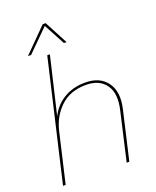

<svg xmlns="http://www.w3.org/2000/svg" viewBox="-163 -999 889 1094"><g transform="rotate(-20 281.0 -452.5)"><path d="M240 -892 110 -763H91L232 -905H250L325 -763H309ZM345 -510Q434 -510 476.5 -451.5Q519 -393 496 -294L428 0H412L479 -292Q502 -389 464 -442.5Q426 -496 344 -496Q250 -496 191 -441Q132 -386 112 -301L42 0H26L196 -730H212L130 -383Q158 -441 213.5 -475.5Q269 -510 345 -510Z"/></g></svg>

Font: Elaine Sans Thin
Style: Italic
Weight: 250
Italic angle: -13°
Designer: Wei Huang
Foundry: Wei Huang
Version: Version 2.001;December 24, 2019;FontCreator 12.0.0.2547 64-b